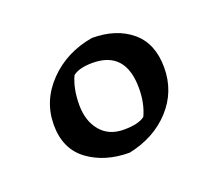

<svg xmlns="http://www.w3.org/2000/svg" viewBox="-61 -747 489 431"><g transform="rotate(-20 183.5 -531.5)"><path d="M192 -667Q250 -667 286 -637Q322 -607 322 -549.5Q322 -492 284 -450.5Q246 -409 184 -396Q125 -396 85 -425.5Q45 -455 45 -512.5Q45 -570 86.5 -613Q128 -656 192 -667ZM174 -614Q142 -614 127 -602Q114 -574 114 -535.5Q114 -497 134 -473Q154 -449 189.5 -449Q225 -449 240 -461Q253 -489 253 -525Q253 -614 174 -614Z"/></g></svg>

Font: Almendra SC
Style: Bold
Weight: 700
Designer: Ana Sanfelippo
Foundry: Ana Sanfelippo
Version: Version 1.003